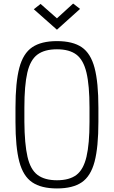

<svg xmlns="http://www.w3.org/2000/svg" viewBox="-20 -1045 640 1079"><path d="M300 14Q212 14 161 -20.5Q110 -55 88.5 -136.5Q67 -218 67 -360V-440Q67 -582 88.5 -663.5Q110 -745 161 -779.5Q212 -814 300 -814Q389 -814 439.5 -779.5Q490 -745 511.5 -663.5Q533 -582 533 -440V-360Q533 -218 511.5 -136.5Q490 -55 439.5 -20.5Q389 14 300 14ZM300 -32Q370 -32 409.5 -62Q449 -92 466 -164Q483 -236 483 -360V-440Q483 -565 466 -636.5Q449 -708 409.5 -738Q370 -768 300 -768Q230 -768 190 -738Q150 -708 133.5 -636.5Q117 -565 117 -440V-360Q118 -236 134.5 -164Q151 -92 191 -62Q231 -32 300 -32ZM300 -878 170 -993 208 -1023 300 -942 391 -1025 430 -995Z"/></svg>

Font: Victor Mono Thin
Style: Regular
Weight: 100
Monospace: yes
Designer: Rune Bjørnerås
Version: Version 1.561;gftools[0.9.30]